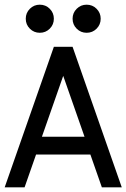

<svg xmlns="http://www.w3.org/2000/svg" viewBox="-20 -800 540 820"><path d="M410 -720Q410 -695 392.5 -677.5Q375 -660 350 -660Q325 -660 307.5 -677.5Q290 -695 290 -720Q290 -745 307.5 -762.5Q325 -780 350 -780Q375 -780 392.5 -762.5Q410 -745 410 -720ZM210 -720Q210 -695 192.5 -677.5Q175 -660 150 -660Q125 -660 107.5 -677.5Q90 -695 90 -720Q90 -745 107.5 -762.5Q125 -780 150 -780Q175 -780 192.5 -762.5Q210 -745 210 -720ZM500 0H415L366 -140H134L85 0H0L210 -600H290ZM341 -216 250 -476 159 -216Z"/></svg>

Font: Gauge
Style: Regular
Weight: 400
Designer: Daniel Pimley
Foundry: Daniel Pimley
Version: Version 2.0